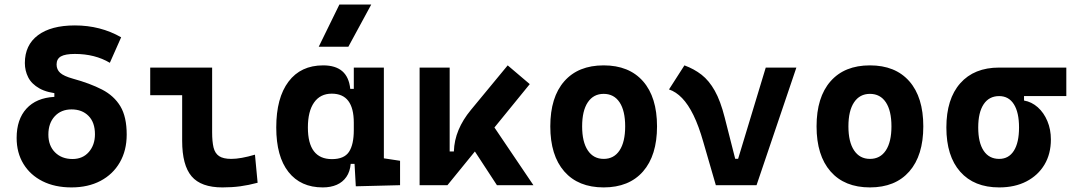

<svg xmlns="http://www.w3.org/2000/svg" viewBox="-20 -815 4728 845"><path d="M294.4 9.8Q221.7 9.8 167.5 -17.3Q113.3 -44.4 83.3 -93.5Q53.2 -142.6 53.2 -208Q53.2 -289.6 96.4 -336.9Q139.6 -384.3 219.2 -388.7V-420.9L247.6 -401.9Q188.5 -406.2 153.8 -425.8Q119.1 -445.3 104.2 -474.6Q89.4 -503.9 89.4 -537.6Q89.4 -616.7 147 -659.9Q204.6 -703.1 309.6 -703.1Q421.9 -703.1 513.2 -650.9L463.4 -538.6Q397.9 -577.6 309.6 -577.6Q267.1 -577.6 248 -566.7Q229 -555.7 229 -531.2Q229 -508.8 244.9 -494.4Q260.7 -480 300.8 -468.8Q376 -448.2 429 -420.9Q481.9 -393.6 509.8 -347.2Q537.6 -300.8 537.6 -222.7Q537.6 -152.8 507.3 -100.3Q477.1 -47.9 422.4 -19Q367.7 9.8 294.4 9.8ZM299.3 -115.2Q344.2 -115.2 371.1 -146.2Q397.9 -177.2 397.9 -224.1Q397.9 -276.4 369.6 -304.9Q341.3 -333.5 294.9 -333.5Q249 -333.5 220.9 -303.2Q192.9 -272.9 192.9 -222.7Q192.9 -173.8 222.2 -144.5Q251.5 -115.2 299.3 -115.2Z M959 9.8Q864.7 9.8 823.2 -39.1Q781.7 -87.9 781.7 -195.3V-517.6H913.6V-232.9Q913.6 -191.9 919.8 -166Q926.1 -140.1 944.3 -127.9Q962.5 -115.7 998 -115.7Q1039.1 -115.7 1102.1 -134.3L1113.8 -10.7Q1073.7 0 1037.4 4.9Q1001 9.8 959 9.8ZM641.1 -396V-517.6H804.7V-396Z M1400.4 9.8Q1303.2 9.8 1249.5 -58.3Q1195.8 -126.5 1195.8 -253.9Q1195.8 -384.3 1249.8 -455.8Q1303.7 -527.3 1402.3 -527.3Q1456.5 -527.3 1486.3 -501.7Q1516.1 -476.1 1521.5 -423.8H1567.4L1537.1 -274.9Q1537.1 -338.9 1512.9 -370.8Q1488.8 -402.8 1439.9 -402.8Q1389.6 -402.8 1362.3 -364Q1335 -325.2 1335 -253.9Q1335 -114.7 1440.9 -114.7Q1494.6 -114.7 1515.9 -146.7Q1537.1 -178.7 1537.1 -242.7V-267.1L1572.3 -93.8H1523.4Q1520.5 -59.6 1504.4 -36.4Q1488.3 -13.2 1461.9 -1.7Q1435.5 9.8 1400.4 9.8ZM1545.9 4.9 1537.1 -151.9V-254.4H1669.4V-118.2L1740.7 -107.4V0ZM1537.1 -211.4V-517.6H1669.4V-212.4ZM1382.8 -609.4 1473.6 -794.9H1613.8L1513.2 -609.4Z M1949.2 0 1930.7 -148.4H1977.5Q1979 -197.3 1998 -242.9Q2017.1 -288.6 2052.7 -331.5L2214.4 -527.3L2311.5 -444.8ZM1826.7 0V-517.6H1959V-52.2L1949.2 0ZM2167 0 2017.6 -228.5 2127 -296.9 2327.6 0Z M2636.7 9.8Q2524.9 9.8 2463.4 -60.5Q2401.9 -130.9 2401.9 -258.8Q2401.9 -387.2 2463.4 -457.3Q2524.9 -527.3 2636.7 -527.3Q2748.6 -527.3 2810.1 -457.3Q2871.6 -387.2 2871.6 -258.8Q2871.6 -130.9 2810.1 -60.5Q2748.6 9.8 2636.7 9.8ZM2637 -115.7Q2682.1 -115.7 2706.8 -153.1Q2731.4 -190.5 2731.4 -258.9Q2731.4 -327.6 2706.8 -364.7Q2682.1 -401.9 2636.7 -401.9Q2591.8 -401.9 2566.9 -364.7Q2542 -327.5 2542 -258.8Q2542 -190.4 2566.9 -153.1Q2591.8 -115.7 2637 -115.7Z M3130.4 0 3211.9 -116.2H3228.5L3350.1 -517.6H3484.9L3309.6 0ZM3130.4 0 3075.2 -190.4Q3055.2 -260.7 3032 -308.1Q3008.8 -355.5 2981.9 -383.3Q2955.1 -411.1 2924.3 -421.4L2992.2 -527.3Q3034.7 -511.7 3067.6 -486.1Q3100.6 -460.4 3125.7 -415.8Q3150.9 -371.1 3169.4 -297.9L3235.4 -38.6Z M3808.6 9.8Q3696.8 9.8 3635.3 -60.5Q3573.7 -130.9 3573.7 -258.8Q3573.7 -387.2 3635.3 -457.3Q3696.8 -527.3 3808.6 -527.3Q3920.5 -527.3 3982 -457.3Q4043.5 -387.2 4043.5 -258.8Q4043.5 -130.9 3982 -60.5Q3920.5 9.8 3808.6 9.8ZM3808.8 -115.7Q3854 -115.7 3878.7 -153.1Q3903.3 -190.5 3903.3 -258.9Q3903.3 -327.6 3878.7 -364.7Q3854 -401.9 3808.6 -401.9Q3763.7 -401.9 3738.8 -364.7Q3713.9 -327.5 3713.9 -258.8Q3713.9 -190.4 3738.8 -153.1Q3763.7 -115.7 3808.8 -115.7Z M4377.4 9.8Q4267.1 9.8 4206.1 -59.1Q4145 -127.9 4145 -253.9Q4145 -379.4 4206.1 -448.5Q4267.1 -517.6 4377.4 -517.6L4486.8 -486.8V-372.6Q4520.5 -366.7 4547.4 -342.8Q4574.2 -318.8 4589.6 -282Q4605 -245.1 4605 -201.2Q4605 -137.7 4576.7 -90.3Q4548.3 -43 4497.3 -16.6Q4446.3 9.8 4377.4 9.8ZM4377.4 -115.7Q4419.4 -115.7 4442.1 -151.6Q4464.8 -187.5 4464.8 -253.9Q4464.8 -320.3 4442.1 -356.2Q4419.4 -392.1 4377.4 -392.1Q4333 -392.1 4309.1 -356.2Q4285.2 -320.3 4285.2 -253.9Q4285.2 -187.5 4309.1 -151.6Q4333 -115.7 4377.4 -115.7ZM4377.4 -392.1V-517.6H4672.9V-392.1Z"/></svg>

Font: Cascadia Mono
Style: Regular
Weight: 400
Monospace: yes
Designer: Aaron Bell
Foundry: Saja Typeworks
Version: Version 2102.003